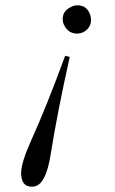

<svg xmlns="http://www.w3.org/2000/svg" viewBox="-20 -494 429 719"><path d="M224.1 -285.2 241.2 -280.8Q194.8 -73.2 168.9 88.9Q151.9 191.9 112.8 203.1Q106.9 205.1 99.1 205.1Q59.1 205.1 59.1 153.8Q59.1 115.2 97.2 30.8Q153.8 -94.2 224.1 -285.2ZM270 -474.1Q304.2 -474.1 316.9 -440.9Q320.8 -431.2 320.8 -418.9Q320.8 -390.1 293 -374Q280.8 -368.2 269 -368.2Q236.8 -368.2 221.2 -397.9Q214.8 -409.2 214.8 -421.9Q214.8 -454.1 246.1 -467.8Q256.8 -474.1 270 -474.1Z"/></svg>

Font: Atsinvsda
Style: Italic
Weight: 400
Italic angle: -12°
Designer: Al Webster
Foundry: Al Webster and Michael Everson
Version: Version 2.000